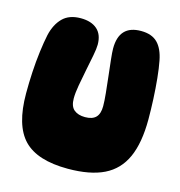

<svg xmlns="http://www.w3.org/2000/svg" viewBox="-109 -828 875 933"><g transform="rotate(15 328.5 -361.5)"><path d="M315 8Q161 8 93 -62.5Q25 -133 25 -294Q25 -346 28 -400.5Q31 -455 37.5 -505.5Q44 -556 52 -594Q65 -650 97.5 -682.5Q130 -715 188 -715Q241 -715 270.5 -689Q300 -663 300 -612Q300 -592 293 -556Q286 -520 277.5 -478Q269 -436 262 -396.5Q255 -357 255 -330Q255 -290 275.5 -273Q296 -256 331 -256Q368 -256 385.5 -274Q403 -292 403 -330Q403 -355 399 -395Q395 -435 390 -478.5Q385 -522 381 -558.5Q377 -595 377 -614Q377 -731 487 -731Q541 -731 570 -702Q599 -673 610 -615Q617 -580 622 -530Q627 -480 629.5 -426.5Q632 -373 632 -325Q632 -207 599 -133.5Q566 -60 496.5 -26Q427 8 315 8Z"/></g></svg>

Font: DynaPuff
Style: Bold
Weight: 700
Designer: Toshi Omagari, Jennifer Daniel
Foundry: Google Fonts
Version: Version 2.000